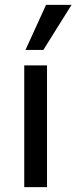

<svg xmlns="http://www.w3.org/2000/svg" viewBox="-20 -764 312 784"><path d="M79 0V-497H172V0ZM84 -560 168 -744H272L157 -560Z"/></svg>

Font: Nunito Sans 7pt Condensed Medium
Style: Regular
Weight: 500
Width: 3
Designer: Vernon Adams
Foundry: Vernon Adams
Version: Version 3.101;gftools[0.9.27]